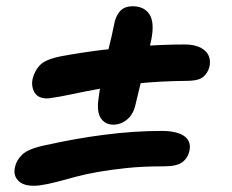

<svg xmlns="http://www.w3.org/2000/svg" viewBox="-20 -611 740 613"><path d="M106 -19Q61 -14 41 -31.5Q21 -49 28 -78Q32 -99 51 -117.5Q70 -136 123 -147Q221 -169 315 -181Q409 -193 496 -193Q544 -193 567.5 -177Q591 -161 585 -130Q580 -107 562.5 -93.5Q545 -80 505 -80Q436 -80 384 -74.5Q332 -69 292.5 -62Q253 -55 221.5 -46.5Q190 -38 162 -30.5Q134 -23 106 -19ZM136 -297Q104 -295 91.5 -314Q79 -333 84 -359Q90 -384 107 -402.5Q124 -421 173 -431Q237 -443 306 -451.5Q375 -460 442.5 -464.5Q510 -469 569 -469Q612 -469 633.5 -450Q655 -431 649 -399Q644 -379 630 -366.5Q616 -354 584 -353Q488 -352 419.5 -344.5Q351 -337 300.5 -328Q250 -319 211 -310.5Q172 -302 136 -297ZM342 -213Q317 -213 303 -232Q289 -251 294 -292Q300 -339 309 -380Q318 -421 327.5 -458.5Q337 -496 344 -531Q348 -557 362 -574Q376 -591 404 -591Q440 -591 457 -565.5Q474 -540 463 -484Q457 -454 447 -415.5Q437 -377 428 -341Q419 -305 414 -283Q407 -247 386.5 -230Q366 -213 342 -213Z"/></svg>

Font: Shantell Sans SemiBold
Style: Italic
Weight: 600
Italic angle: -11°
Designer: Stephen Nixon, Anya Danilova, Shantell Martin
Foundry: Arrow Type
Version: Version 1.011;[c5ecc13dd]